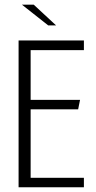

<svg xmlns="http://www.w3.org/2000/svg" viewBox="-20 -791 404 811"><path d="M58.5 -620H334.4V-579.2H109.4V-369.2H318.1L310.1 -329.2H109.4V-40H334.4V0H58.5ZM183.5 -683.8 72.7 -771.2H122.5L216.8 -683.8Z"/></svg>

Font: Smooch Sans Thin
Style: Regular
Weight: 100
Designer: Robert E. Leuschke
Foundry: Robert E. Leuschke
Version: Version 1.010